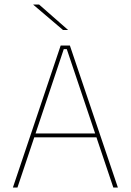

<svg xmlns="http://www.w3.org/2000/svg" viewBox="-20 -844 588 864"><path d="M58.5 0H38L253 -639H294.5L510.5 0H490L280.5 -623H267ZM421 -226H127V-243.5H421ZM286 -709.5 156 -823.5H130V-822.5L263.5 -709H286Z"/></svg>

Font: Anek Malayalam Thin
Style: Regular
Weight: 250
Version: Version 1.003